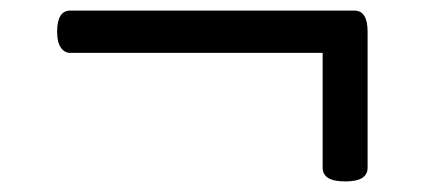

<svg xmlns="http://www.w3.org/2000/svg" viewBox="-20 -498 803 363"><path d="M633 -155Q611 -155 600.5 -161.5Q590 -168 590 -181V-398H113Q102 -398 95 -408Q88 -418 88 -438Q88 -478 113 -478H650Q675 -478 675 -438V-181Q675 -168 664.5 -161.5Q654 -155 633 -155Z"/></svg>

Font: Playwrite IT Trad
Style: Regular
Weight: 400
Designer: Veronika Burian, José Scaglione
Foundry: TypeTogether
Version: Version 1.002